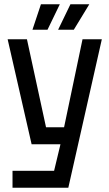

<svg xmlns="http://www.w3.org/2000/svg" viewBox="-20 -745 515 905"><path d="M39 140V60H235L265 -65H129L16 -560H107L197 -145H282L369 -560H460L302 140ZM133 -605 173 -725H262L204 -605ZM254 -605 312 -725H401L328 -605Z"/></svg>

Font: Tektur SemiCondensed
Style: Regular
Weight: 400
Width: 4
Designer: Adam Jagosz
Foundry: Adam Jagosz
Version: Version 1.005;gftools[0.9.30]